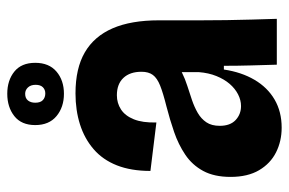

<svg xmlns="http://www.w3.org/2000/svg" viewBox="-150 -612 776 515"><g transform="rotate(-90 237.5 -355.0)"><path d="M152 13Q116 13 86 -2Q56 -17 38 -47.5Q20 -78 20 -124Q20 -168 36 -197.5Q52 -227 79.5 -245.5Q107 -264 140.5 -275.5Q174 -287 209 -296Q245 -305 265 -313Q285 -321 293.5 -332.5Q302 -344 302 -363Q302 -394 285.5 -411.5Q269 -429 239 -429Q218 -429 201 -418Q184 -407 174.5 -383.5Q165 -360 166 -323L36 -339Q36 -391 51 -429Q66 -467 94.5 -491.5Q123 -516 161 -528Q199 -540 244 -540Q311 -540 354 -515Q397 -490 418.5 -440.5Q440 -391 440 -316V-203Q440 -170 440.5 -135.5Q441 -101 442 -67Q443 -33 444 0H321Q320 -35 319 -70Q318 -105 318 -142H308Q301 -95 280.5 -60Q260 -25 227.5 -6Q195 13 152 13ZM210 -96Q226 -96 241.5 -104Q257 -112 269.5 -126.5Q282 -141 290.5 -162Q299 -183 301 -209V-270L327 -276Q317 -263 300 -254.5Q283 -246 264 -240Q245 -234 226 -227.5Q207 -221 191.5 -212Q176 -203 166.5 -189Q157 -175 157 -153Q157 -125 172.5 -110.5Q188 -96 210 -96ZM243 -571Q207 -571 183 -591Q159 -611 159 -648Q159 -685 183 -704Q207 -723 243 -723Q279 -723 302.5 -704Q326 -685 326 -648Q326 -611 302.5 -591Q279 -571 243 -571ZM244 -621Q254 -621 260.5 -627.5Q267 -634 267 -647Q267 -660 260 -667.5Q253 -675 243 -675Q231 -675 225 -667.5Q219 -660 219 -648Q219 -634 226 -627.5Q233 -621 244 -621Z"/></g></svg>

Font: Bricolage Grotesque 72pt SemiCondensed
Style: Bold
Weight: 700
Width: 4
Designer: Mathieu Triay
Foundry: Atelier Triay
Version: Version 1.001;gftools[0.9.33.dev8+g029e19f]